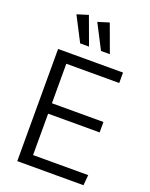

<svg xmlns="http://www.w3.org/2000/svg" viewBox="-174 -1052 890 1142"><g transform="rotate(20 271.0 -481.5)"><path d="M493 -644H158V-394H484V-328H158V-66H507L501 0H82V-710H493ZM326 -786 246 -941 317 -963 382 -786ZM194 -786 114 -941 185 -963 250 -786Z"/></g></svg>

Font: LivvicRegular
Style: Regular
Weight: 400
Designer: Jacques Le Bailly, Baron von Fonthausen
Version: Version 1.001; ttfautohint (v1.8.2)